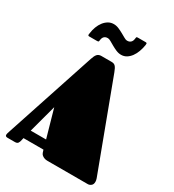

<svg xmlns="http://www.w3.org/2000/svg" viewBox="-212 -1023 1035 1143"><g transform="rotate(30 305.0 -452.0)"><path d="M331.1 -701.2Q339.8 -701.2 346.2 -699Q352.5 -696.8 357.7 -691.4Q362.8 -686 367.2 -677.2Q371.6 -668.5 376.5 -655.8L600.6 -57.1Q603 -50.3 604 -44.9Q605 -39.6 605 -34.2Q605 -16.6 594.5 -8.3Q584 0 572.3 0H295.4Q282.7 0 274.2 -3.2Q265.6 -6.3 259.8 -10.7Q253.9 -15.1 250.7 -20Q247.6 -24.9 246.6 -28.8L241.2 -45.9H104L100.6 -31.2Q99.1 -23.9 97.2 -18.3Q95.2 -12.7 92.3 -8.5Q89.4 -4.4 84.2 -2.2Q79.1 0 70.8 0H20.5Q4.9 0 4.9 -12.2Q4.9 -16.6 6.6 -22.7Q8.3 -28.8 11.2 -37.1L215.3 -654.8Q222.7 -677.7 231.9 -689Q241.2 -700.2 258.3 -701.2ZM119.1 -106H224.6L170.4 -296.9ZM449.2 -904.3Q456.1 -904.3 456.8 -899.4Q457.5 -894.5 456.5 -889.2Q452.6 -864.3 444.3 -841.8Q436 -819.3 423.6 -802.5Q411.1 -785.6 394.8 -775.6Q378.4 -765.6 358.4 -765.6Q340.8 -765.6 323.7 -772.9Q306.6 -780.3 291.3 -789.1Q275.9 -797.9 263.2 -805.2Q250.5 -812.5 242.2 -812.5Q231 -812.5 224.4 -809.1Q217.8 -805.7 213.6 -799.8Q209.5 -793.9 207.8 -786.4Q206.1 -778.8 205.1 -771Q204.6 -768.1 201.9 -766.8Q199.2 -765.6 189 -765.6H140.1Q135.3 -765.6 133.5 -767.6Q131.8 -769.5 131.6 -772.5Q131.3 -775.4 132.1 -778.1Q132.8 -780.8 132.8 -782.2Q135.7 -806.6 144 -828.6Q152.3 -850.6 165 -866.9Q177.7 -883.3 194.3 -893.1Q210.9 -902.8 231 -902.8Q248.5 -902.8 265.6 -895.5Q282.7 -888.2 298.1 -879.6Q313.5 -871.1 326.2 -863.8Q338.9 -856.4 347.2 -856.4Q358.4 -856.4 365.2 -860.1Q372.1 -863.8 376.2 -869.6Q380.4 -875.5 382.1 -883.1Q383.8 -890.6 384.8 -898.9Q385.3 -901.9 387.2 -903.1Q389.2 -904.3 397 -904.3Z"/></g></svg>

Font: Fascinate Cyrillic
Style: Regular
Weight: 900
Designer: Denis Ignatov
Foundry: Astigmatic (AOETI)
Version: Version 1.00 November 30, 2018, initial release